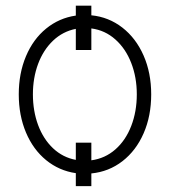

<svg xmlns="http://www.w3.org/2000/svg" viewBox="-20 -590 644 664"><path d="M295.9 -537.1Q356 -531.2 403.1 -494.6Q450.2 -458 476.6 -397.9Q502.9 -337.9 502.9 -263.7Q502.9 -189 476.8 -129.2Q450.7 -69.3 403.6 -32.7Q356.4 3.9 295.9 9.8V53.7H242.2V8.8Q184.6 0.5 139.6 -36.1Q94.7 -72.8 69.8 -131.8Q44.9 -190.9 44.9 -263.7Q44.9 -336.4 69.8 -395.5Q94.7 -454.6 139.6 -491.2Q184.6 -527.8 242.2 -536.1V-570.3H295.9ZM295.9 -35.6Q343.3 -42 378.9 -73.2Q414.6 -104.5 433.8 -154.3Q453.1 -204.1 453.1 -263.7Q453.1 -322.8 433.8 -372.3Q414.6 -421.9 378.9 -453.6Q343.3 -485.4 295.9 -491.7V-417H242.2V-490.2Q197.3 -481.4 163.6 -449.5Q129.9 -417.5 111.8 -369.1Q93.8 -320.8 93.8 -263.7Q93.8 -206.1 111.8 -157.5Q129.9 -108.9 163.6 -77.1Q197.3 -45.4 242.2 -37.1V-96.7H295.9Z"/></svg>

Font: Pretendard Std ExtraLight
Style: Regular
Weight: 200
Designer: Base glyphs from Inter by Rasmus Andersson; Hangeul glyphs from Noto Sans CJK(Source Han Sans) by Jang Soo-young and Kan
Foundry: Kil Hyung-jin
Version: Version 1.309